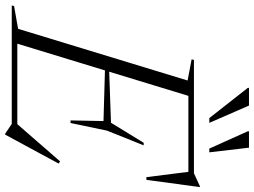

<svg xmlns="http://www.w3.org/2000/svg" viewBox="-178 -818 984 743"><g transform="rotate(90 313.5 -446.0)"><path d="M253 -680.5 171 -696 173.5 -705H319L104 0H-37.5L-35 -9L53 -24.5ZM605.5 -691.5 639.5 -683.5H265L272 -705H612L662 -728H665.5L637.5 -521H627ZM459 25.5 421 0H56.5L63.5 -21.5H461.5L415 -13.5L566 -187L574.5 -181.5L462.5 25.5ZM417.5 -227.5H407.5L410 -355L184 -361.5L189 -376L416.5 -384L494 -510.5H504L447 -368.5ZM417 -764.5H398.5L281.5 -913.5V-918H350ZM531 -764.5H516.5L449.5 -913.5V-918H513Z"/></g></svg>

Font: Newsreader 60pt Light
Style: Italic
Weight: 300
Italic angle: -17°
Designer: Hugues Gentile
Foundry: Production Type
Version: Version 1.003